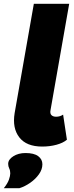

<svg xmlns="http://www.w3.org/2000/svg" viewBox="-41 -760 388 1010"><path d="M181 11Q98 11 60.5 -37.5Q23 -86 36 -165L137 -740H323L225 -182Q221 -163 229.5 -154.5Q238 -146 254 -146Q275 -146 291 -157L311 -25Q291 -8 256 1.5Q221 11 181 11ZM-21 230Q-1 205 6 185Q13 165 13 152Q13 137 7.5 126Q2 115 2 102Q2 79 29 62Q56 45 93 45Q138 45 160 61.5Q182 78 182 104Q182 131 164 156.5Q146 182 118 201.5Q90 221 61 230Z"/></svg>

Font: Livvic Black
Style: Italic
Weight: 900
Italic angle: -10°
Designer: Jacques Le Bailly, Baron von Fonthausen
Version: Version 1.001; ttfautohint (v1.8.2)